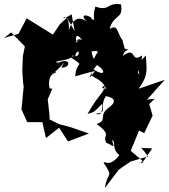

<svg xmlns="http://www.w3.org/2000/svg" viewBox="-83 -647 848 965"><path d="M623 171 634 162 574 111 616 9 642 22 684 -66 667 -124 695 -151 656 -146 745 -246 614 -201C664 -270 654 -296 650 -368C610 -324 599 -328 618 -274C593 -283 635 -329 630 -368C571 -326 606 -419 534 -366C549 -416 592 -385 544 -403C521 -481 531 -449 537 -436C498 -496 511 -524 468 -502C489 -579 539 -548 525 -625C454 -637 470 -588 396 -614C377 -546 405 -545 377 -550C388 -563 304 -591 352 -539C298 -581 266 -518 263 -492C270 -620 189 -520 277 -575L292 -491L253 -558L217 -524L183 -473L51 -555L10 -477L-63 -456L-27 -484L42 -414L32 -365L29 -294L33 -231L36 -212L25 -97L54 -33H130L148 47L214 -5L259 64L364 24L274 -7L214 -23L166 -47V-66L157 -148L180 -201L166 -203C149 -294 223 -281 194 -286C262 -349 250 -356 225 -307C276 -305 274 -364 204 -329C194 -339 221 -333 210 -329C166 -344 272 -338 280 -366C309 -387 317 -402 311 -371C272 -344 322 -401 300 -429C307 -403 279 -510 330 -446C297 -462 290 -418 315 -452C301 -419 273 -438 286 -361C255 -380 255 -386 270 -361C351 -303 301 -352 295 -263C368 -285 412 -297 387 -281C357 -232 359 -270 435 -360C380 -325 384 -363 374 -404C347 -394 348 -385 393 -390C434 -395 374 -363 391 -325C441 -308 461 -253 388 -297C353 -246 417 -273 451 -201C392 -205 482 -235 462 -205C490 -200 467 -200 448 -246C440 -163 425 -197 357 -74C398 -86 389 -85 431 -126C432 -67 418 -68 395 -76C463 -76 413 -108 449 -164C499 -154 504 -133 456 -100C412 -60 458 -43 403 -24C482 36 432 27 450 70C487 84 495 105 480 57C502 66 475 98 517 133C464 200 443 157 438 171C490 252 458 207 444 298L526 190L498 217L573 165L662 139L627 96L682 99L631 173L573 155Z"/></svg>

Font: Hussar Lance
Style: Regular
Weight: 700
Foundry: Cannot Into Space Fonts, PlusOne Fonts
Version: Version 2.27